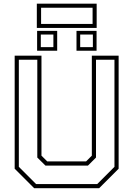

<svg xmlns="http://www.w3.org/2000/svg" viewBox="-20 -994 704 1014"><path d="M160.5 0 57.5 -103V-700H199V-172L229.5 -141.5H434.5L465 -172V-700H606.5V-103L503.5 0ZM170.5 -22H493.5L584.5 -113V-678.5H487V-162L444.5 -119.5H220L177 -162V-678.5H79.5V-113ZM384 -726V-831H490V-726ZM176 -726V-831H282V-726ZM195.5 -745H262V-811.5H195.5ZM403.5 -745H470.5V-811.5H403.5ZM174.5 -846.5V-974.5H490.5V-846.5ZM197 -867.5H469V-953H197Z"/></svg>

Font: Tourney ExtraLight
Style: Regular
Weight: 250
Designer: Tyler Finck
Foundry: Etcetera Type Co
Version: Version 1.015